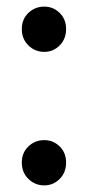

<svg xmlns="http://www.w3.org/2000/svg" viewBox="-20 -555 267 581"><path d="M114 -398Q86 -398 66 -417.5Q46 -437 46 -467Q46 -497 66 -516Q86 -535 114 -535Q141 -535 160.5 -516Q180 -497 180 -467Q180 -437 160.5 -417.5Q141 -398 114 -398ZM114 6Q86 6 66 -13.5Q46 -33 46 -63Q46 -93 66 -112Q86 -131 114 -131Q141 -131 160.5 -112Q180 -93 180 -63Q180 -33 160.5 -13.5Q141 6 114 6Z"/></svg>

Font: Montserrat Medium
Style: Regular
Weight: 500
Designer: Julieta Ulanovsky
Foundry: Julieta Ulanovsky
Version: Version 9.000; ttfautohint (v1.8.4.7-5d5b)